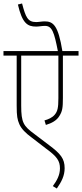

<svg xmlns="http://www.w3.org/2000/svg" viewBox="-20 -916 472 1105"><path d="M432 -596V-622H339C315 -771 286 -793 237 -793C222 -793 203 -789 188 -789C140 -789 128 -816 107 -896L83 -890C108 -782 138 -763 188 -763C205 -763 220 -767 239 -767C280 -767 292 -730 313 -622H0V-596H76V-308C76 -247 80 -228 91 -202C103 -174 129 -149 159 -127L246 -60C308 -15 325 10 325 53C325 92 307 124 284 155L307 169C334 130 352 96 352 52C352 -3 329 -31 262 -81L179 -144C115 -191 102 -210 102 -308V-596H316V-351C316 -295 311 -275 295 -256C281 -239 258 -229 236 -223L244 -197C278 -207 307 -223 322 -249C339 -276 342 -296 342 -353V-596Z"/></svg>

Font: Noto Sans Condensed Thin
Style: Regular
Weight: 100
Width: 3
Designer: Monotype Design Team
Foundry: Monotype Imaging Inc.
Version: Version 2.013